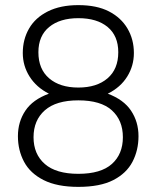

<svg xmlns="http://www.w3.org/2000/svg" viewBox="-20 -718 612 750"><path d="M286 12Q203 12 150.5 -14.5Q98 -41 74 -86Q50 -131 50 -186Q50 -242 79 -285.5Q108 -329 171 -352Q122 -377 95.5 -419Q69 -461 69 -511Q69 -564 93.5 -606.5Q118 -649 167 -673.5Q216 -698 286 -698Q358 -698 405.5 -673.5Q453 -649 478 -606.5Q503 -564 503 -511Q503 -461 477 -419Q451 -377 401 -352Q463 -329 492 -285.5Q521 -242 521 -186Q521 -131 497.5 -86Q474 -41 422.5 -14.5Q371 12 286 12ZM286 -39Q374 -39 417 -77.5Q460 -116 460 -182Q460 -248 417 -287Q374 -326 286 -326Q199 -326 155 -287Q111 -248 111 -182Q111 -116 155 -77.5Q199 -39 286 -39ZM286 -376Q358 -376 400 -412Q442 -448 442 -514Q442 -578 400.5 -612.5Q359 -647 286 -647Q214 -647 172 -612.5Q130 -578 130 -514Q130 -448 172 -412Q214 -376 286 -376Z"/></svg>

Font: Archivo SemiBold ExtraLight
Style: Regular
Weight: 250
Version: Version 2.001